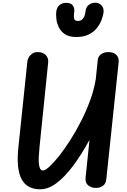

<svg xmlns="http://www.w3.org/2000/svg" viewBox="-20 -1389 940 1419"><path d="M277 10Q179 10 139 -66Q99 -142 116 -301.5L182.5 -936.5Q184 -950 193.2 -966Q202.5 -982 219.5 -993.5Q236.5 -1005 262 -1004Q296 -1004 317.8 -982.2Q339.5 -960.5 336 -927.5L272 -301.5Q268 -261 266.5 -229.2Q265 -197.5 267.8 -175Q270.5 -152.5 277.8 -140.8Q285 -129 298 -129Q314 -129 345 -157.2Q376 -185.5 415.8 -235.2Q455.5 -285 497.8 -351Q540 -417 578.8 -492.8Q617.5 -568.5 646.5 -648.2Q675.5 -728 688 -805.5L702.5 -945.5Q705 -972 726.8 -988Q748.5 -1004 780.5 -1004Q819.5 -1004 840 -983.2Q860.5 -962.5 857 -930L766 -67.5Q762.5 -30.5 740 -15.2Q717.5 0 689 0Q656 0 632.2 -18.8Q608.5 -37.5 612.5 -75.5L641.5 -355.5Q581.5 -245.5 520.2 -163.5Q459 -81.5 398 -35.8Q337 10 277 10ZM543 -1115.5Q491.5 -1115.5 460.8 -1135.8Q430 -1156 415 -1186.8Q400 -1217.5 396.5 -1249.5Q393 -1281.5 396 -1305.5Q401.5 -1338 421.5 -1353Q441.5 -1368 469 -1368Q506 -1368 518.8 -1347.5Q531.5 -1327 529 -1306Q525 -1275.5 526.5 -1260Q528 -1244.5 535.8 -1239.2Q543.5 -1234 557 -1234Q569.5 -1234 580.8 -1240.2Q592 -1246.5 600.8 -1263.8Q609.5 -1281 613.5 -1313Q617.5 -1339.5 637.8 -1354.2Q658 -1369 685 -1369Q712.5 -1369 731.2 -1348Q750 -1327 744.5 -1292.5Q741 -1269 729.2 -1238.8Q717.5 -1208.5 694.8 -1180.2Q672 -1152 635 -1133.8Q598 -1115.5 543 -1115.5Z"/></svg>

Font: Edu NSW ACT Cursive
Style: Regular
Weight: 400
Designer: Tina and Corey Anderson, Eben Sorkin, Mirko Velimirovic
Foundry: Sorkin Type Co.
Version: Version 2.000